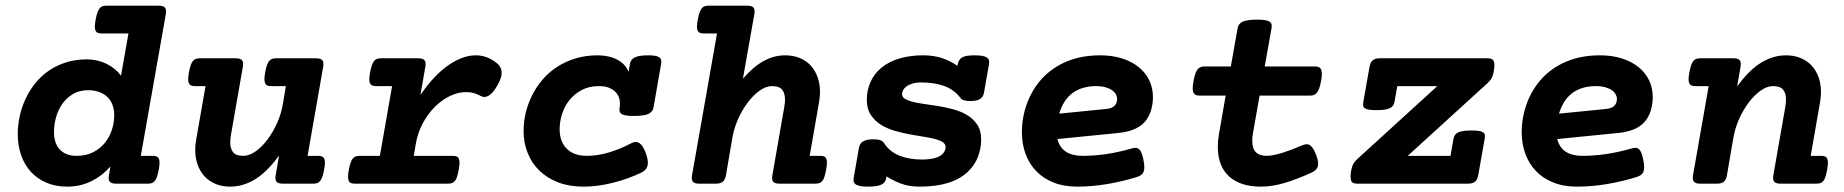

<svg xmlns="http://www.w3.org/2000/svg" viewBox="-20 -661 6636 691"><path d="M529.3 -100.1Q537.6 -100.1 543 -98.1Q548.3 -96.2 551.3 -90.8Q554.2 -85.4 554.2 -75.7Q554.2 -65.9 551.3 -50.3Q548.3 -34.7 544.9 -24.9Q541.5 -15.1 536.9 -9.5Q532.2 -3.9 526.1 -2Q520 0 511.7 0H397.5Q380.9 0 375 -7.1Q369.1 -14.2 372.1 -30.8L377.4 -62Q347.2 -27.8 308.1 -8.5Q269 10.7 221.7 10.7Q179.7 10.7 146.5 -3.7Q113.3 -18.1 90.6 -43.2Q67.9 -68.4 55.9 -103Q43.9 -137.7 43.9 -178.2Q43.9 -209.5 50.8 -241.7Q57.6 -273.9 71.3 -303.7Q85 -333.5 105.5 -359.6Q126 -385.7 153.8 -405.3Q181.6 -424.8 216.1 -436Q250.5 -447.3 292.5 -447.3Q331.1 -447.3 363.3 -431.4Q395.5 -415.5 415.5 -388.7L442.4 -540.5H346.2Q337.9 -540.5 332.5 -542.5Q327.1 -544.4 324.2 -549.8Q321.3 -555.2 321.3 -564.9Q321.3 -574.7 324.2 -590.3Q327.1 -606 330.6 -615.7Q334 -625.5 338.6 -631.1Q343.3 -636.7 349.4 -638.7Q355.5 -640.6 363.8 -640.6H551.3Q567.9 -640.6 573.7 -633.5Q579.6 -626.5 576.7 -609.9L486.8 -100.1ZM255.9 -100.1Q289.6 -100.1 314.9 -113Q340.3 -126 357.2 -146.7Q374 -167.5 382.6 -193.6Q391.1 -219.7 391.1 -246.1Q391.1 -268.6 384 -285.6Q377 -302.7 364.3 -314Q351.6 -325.2 334.5 -330.8Q317.4 -336.4 297.4 -336.4Q265.6 -336.4 242.4 -322.5Q219.2 -308.6 204.1 -286.9Q189 -265.1 181.6 -238.5Q174.3 -211.9 174.3 -186.5Q174.3 -144 196 -122.1Q217.8 -100.1 255.9 -100.1Z M984.4 -101.6Q941.4 -42 897.9 -15.6Q854.5 10.7 808.6 10.7Q779.3 10.7 755.9 1Q732.4 -8.8 716.3 -26.1Q700.2 -43.5 691.4 -67.9Q682.6 -92.3 682.6 -121.6Q682.6 -130.4 683.3 -139.4Q684.1 -148.4 686 -158.2L719.7 -351.1H682.1Q673.8 -351.1 668.5 -353Q663.1 -355 660.2 -360.6Q657.2 -366.2 657.2 -376Q657.2 -385.7 660.2 -401.4Q663.1 -417 666.5 -426.8Q669.9 -436.5 674.6 -441.9Q679.2 -447.3 685.3 -449.2Q691.4 -451.2 699.7 -451.2H828.6Q845.2 -451.2 851.1 -444.1Q856.9 -437 854 -420.4L811.5 -177.2Q808.6 -161.6 808.6 -148.9Q808.6 -125.5 819.1 -112.8Q829.6 -100.1 855 -100.1Q877 -100.1 899.9 -116.2Q922.9 -132.3 942.6 -158.7Q962.4 -185.1 977.3 -218.3Q992.2 -251.5 998 -286.1L1008.8 -351.1H956.5Q948.2 -351.1 942.9 -353Q937.5 -355 934.6 -360.6Q931.6 -366.2 931.6 -376Q931.6 -385.7 934.6 -401.4Q937.5 -417 940.9 -426.8Q944.3 -436.5 949 -441.9Q953.6 -447.3 959.7 -449.2Q965.8 -451.2 974.1 -451.2H1117.7Q1134.3 -451.2 1140.1 -444.1Q1146 -437 1143.1 -420.4L1086.9 -100.1H1124.5Q1132.8 -100.1 1138.2 -98.1Q1143.6 -96.2 1146.5 -90.8Q1149.4 -85.4 1149.4 -75.7Q1149.4 -65.9 1146.5 -50.3Q1143.6 -34.7 1140.1 -24.9Q1136.7 -15.1 1132.1 -9.5Q1127.4 -3.9 1121.3 -2Q1115.2 0 1106.9 0H997.6Q981 0 975.1 -7.1Q969.2 -14.2 972.2 -30.8Z M1485.4 -451.2Q1502 -451.2 1507.8 -444.1Q1513.7 -437 1510.7 -420.4L1493.2 -319.3Q1541.5 -390.1 1593.3 -426Q1645 -461.9 1692.4 -461.9Q1732.9 -461.9 1767.1 -434.6Q1784.2 -420.9 1785.4 -402.1Q1786.6 -383.3 1771.5 -356Q1754.9 -326.2 1739.3 -316.9Q1723.6 -307.6 1709.5 -315.9Q1685.5 -329.6 1657.7 -329.6Q1628.4 -329.6 1599.1 -315.4Q1569.8 -301.3 1544.7 -276.1Q1519.5 -251 1501.2 -216.6Q1482.9 -182.1 1476.1 -141.6L1469.2 -100.1H1609.4Q1617.7 -100.1 1623 -98.1Q1628.4 -96.2 1631.1 -90.6Q1633.8 -85 1633.8 -75.2Q1633.8 -65.4 1630.9 -49.8Q1627.9 -34.2 1624.8 -24.4Q1621.6 -14.6 1616.9 -9.3Q1612.3 -3.9 1606.2 -2Q1600.1 0 1591.8 0H1257.8Q1249.5 0 1243.9 -2Q1238.3 -3.9 1235.6 -9.3Q1232.9 -14.6 1232.7 -24.4Q1232.4 -34.2 1235.4 -49.8Q1238.3 -65.4 1241.7 -75.2Q1245.1 -85 1249.8 -90.6Q1254.4 -96.2 1260.7 -98.1Q1267.1 -100.1 1275.4 -100.1H1347.2L1391.1 -351.1H1334Q1325.7 -351.1 1320.3 -353Q1314.9 -355 1312 -360.4Q1309.1 -365.7 1309.1 -375.5Q1309.1 -385.3 1312 -400.9Q1314.9 -416.5 1318.4 -426.3Q1321.8 -436 1326.4 -441.7Q1331.1 -447.3 1337.2 -449.2Q1343.3 -451.2 1351.6 -451.2Z M2247.1 -431.2Q2250 -447.8 2265.4 -454.8Q2280.8 -461.9 2312 -461.9Q2343.3 -461.9 2352.8 -454.8Q2362.3 -447.8 2359.4 -431.2L2332 -274.4Q2329.1 -257.8 2313 -250.7Q2296.9 -243.7 2261.7 -243.7Q2244.1 -243.7 2233.4 -245.4Q2222.7 -247.1 2217 -250.7Q2211.4 -254.4 2210 -260.3Q2208.5 -266.1 2210 -274.4Q2212.4 -289.6 2209.5 -303.2Q2206.5 -316.9 2197.3 -327.6Q2188 -338.4 2172.9 -344.7Q2157.7 -351.1 2135.7 -351.1Q2099.6 -351.1 2073 -336.7Q2046.4 -322.3 2028.8 -300Q2011.2 -277.8 2002.7 -250.2Q1994.1 -222.7 1994.1 -196.3Q1994.1 -151.4 2019.8 -125.7Q2045.4 -100.1 2091.8 -100.1Q2130.9 -100.1 2172.1 -112.5Q2213.4 -125 2252.9 -146Q2268.6 -154.3 2281.2 -146Q2293.9 -137.7 2304.2 -109.9Q2314.9 -81.1 2310.5 -64.9Q2306.2 -48.8 2289.6 -40.5Q2241.2 -17.1 2186 -3.2Q2130.9 10.7 2079.6 10.7Q2029.3 10.7 1989.5 -4.4Q1949.7 -19.5 1921.9 -46.4Q1894 -73.2 1879.2 -110.1Q1864.3 -147 1864.3 -189.9Q1864.3 -222.2 1872.1 -254.9Q1879.9 -287.6 1895 -317.9Q1910.2 -348.1 1932.6 -374.5Q1955.1 -400.9 1984.9 -420.2Q2014.6 -439.5 2051 -450.7Q2087.4 -461.9 2130.9 -461.9Q2170.4 -461.9 2200.4 -446.8Q2230.5 -431.6 2242.2 -402.3Z M2653.8 -377.9Q2690.9 -420.9 2728.3 -441.4Q2765.6 -461.9 2805.2 -461.9Q2834.5 -461.9 2857.9 -452.4Q2881.3 -442.9 2897.5 -425.3Q2913.6 -407.7 2922.4 -383.5Q2931.2 -359.4 2931.2 -330.1Q2931.2 -321.3 2930.2 -311.8Q2929.2 -302.2 2927.7 -293L2894 -100.1H2931.6Q2939.9 -100.1 2945.3 -98.1Q2950.7 -96.2 2953.4 -90.6Q2956.1 -85 2956.1 -75.2Q2956.1 -65.4 2953.1 -49.8Q2950.2 -34.2 2947 -24.4Q2943.8 -14.6 2939.2 -9.3Q2934.6 -3.9 2928.5 -2Q2922.4 0 2914.1 0H2785.2Q2768.6 0 2762.7 -7.1Q2756.8 -14.2 2759.8 -30.8L2802.2 -273.9Q2805.2 -289.1 2805.2 -302.2Q2805.2 -325.7 2794.7 -338.4Q2784.2 -351.1 2758.8 -351.1Q2736.8 -351.1 2714.1 -335Q2691.4 -318.8 2671.4 -292.5Q2651.4 -266.1 2636.5 -232.7Q2621.6 -199.2 2615.7 -165L2592.8 -30.8Q2589.8 -14.2 2581.5 -7.1Q2573.2 0 2556.6 0H2496.1Q2479.5 0 2473.6 -7.1Q2467.8 -14.2 2470.7 -30.8L2560.5 -540.5H2513.2Q2504.9 -540.5 2499.5 -542.5Q2494.1 -544.4 2491.2 -549.8Q2488.3 -555.2 2488.3 -564.9Q2488.3 -574.7 2491.2 -590.3Q2494.1 -606 2497.6 -615.7Q2501 -625.5 2505.6 -631.1Q2510.3 -636.7 2516.4 -638.7Q2522.5 -640.6 2530.8 -640.6H2669.4Q2686 -640.6 2691.9 -633.5Q2697.8 -626.5 2694.8 -609.9Z M3169.4 -20Q3167 -3.4 3151.4 3.7Q3135.7 10.7 3104.5 10.7Q3073.2 10.7 3061.3 3.7Q3049.3 -3.4 3052.2 -20L3071.3 -128.9Q3074.2 -145.5 3086.9 -152.6Q3099.6 -159.7 3123.5 -159.7Q3139.6 -159.7 3148.7 -156.2Q3157.7 -152.8 3161.6 -146Q3171.9 -129.9 3186.5 -118.4Q3201.2 -106.9 3218.8 -100.1Q3236.3 -93.3 3256.3 -90.1Q3276.4 -86.9 3297.4 -86.9Q3322.8 -86.9 3340.1 -91.1Q3357.4 -95.2 3367.7 -103Q3376.5 -109.9 3379.9 -117.9Q3383.3 -126 3383.3 -131.3Q3383.3 -142.1 3373.8 -148.7Q3364.3 -155.3 3347.7 -160.2Q3329.1 -165 3304.4 -168.9Q3279.8 -172.9 3253.2 -177.7Q3226.6 -182.6 3200.4 -190.2Q3174.3 -197.8 3152.8 -210.4Q3129.4 -224.6 3114.5 -246.8Q3099.6 -269 3099.6 -302.7Q3099.6 -335 3112.5 -365Q3125.5 -395 3151.9 -417Q3179.7 -439.9 3218.3 -450.9Q3256.8 -461.9 3301.8 -461.9Q3341.3 -461.9 3371.6 -451.4Q3401.9 -440.9 3425.8 -423.8L3427.2 -431.2Q3430.7 -447.8 3443.4 -454.8Q3456.1 -461.9 3487.3 -461.9Q3518.6 -461.9 3530.5 -454.8Q3542.5 -447.8 3539.6 -431.2L3521.5 -328.1Q3518.6 -311.5 3506.8 -304.4Q3495.1 -297.4 3471.2 -297.4Q3444.8 -297.4 3437.5 -307.6Q3413.1 -339.4 3377.4 -351.8Q3341.8 -364.3 3295.4 -364.3Q3276.9 -364.3 3263.4 -360.1Q3250 -356 3241.2 -349.1Q3226.6 -337.4 3226.6 -322.3Q3226.6 -312 3236.1 -305.9Q3245.6 -299.8 3261.2 -295.4Q3279.3 -290.5 3304.4 -287.1Q3329.6 -283.7 3356.4 -279.3Q3383.3 -274.9 3409.9 -267.8Q3436.5 -260.7 3458 -248.5Q3481.4 -234.9 3496.3 -213.6Q3511.2 -192.4 3511.2 -158.7Q3511.2 -127.9 3500 -97.7Q3488.8 -67.4 3464.8 -44.4Q3436.5 -16.6 3392.6 -2.9Q3348.6 10.7 3290 10.7Q3252 10.7 3223.1 0Q3194.3 -10.7 3170.4 -26.4Z M3785.6 -160.6Q3793 -130.4 3815.9 -115.2Q3838.9 -100.1 3876 -100.1Q3915.5 -100.1 3959.2 -106.2Q4002.9 -112.3 4054.2 -127Q4062.5 -129.4 4068.8 -128.9Q4075.2 -128.4 4080.1 -123.8Q4085 -119.1 4088.6 -109.9Q4092.3 -100.6 4095.2 -85.9Q4098.1 -70.8 4098.4 -60.3Q4098.6 -49.8 4095.7 -42.7Q4092.8 -35.6 4086.7 -31.2Q4080.6 -26.9 4071.3 -23.9Q4019.5 -7.8 3964.4 1.5Q3909.2 10.7 3856.4 10.7Q3808.6 10.7 3771.5 -4.2Q3734.4 -19 3709.2 -45.2Q3684.1 -71.3 3670.9 -107.2Q3657.7 -143.1 3657.7 -185.1Q3657.7 -210.4 3662.1 -236.1Q3666.5 -261.7 3675.3 -286.4Q3684.1 -311 3697.5 -334Q3710.9 -356.9 3729 -377Q3766.1 -417.5 3819.1 -439.7Q3872.1 -461.9 3939.5 -461.9Q3982.4 -461.9 4017.6 -450.9Q4052.7 -439.9 4077.6 -419.9Q4102.5 -399.9 4116 -372.3Q4129.4 -344.7 4129.4 -311Q4129.4 -292.5 4124.5 -271.2Q4119.6 -250 4107.4 -231.9Q4093.3 -210.9 4068.4 -198.7Q4043.5 -186.5 4006.8 -182.6ZM3924.8 -351.1Q3874.5 -351.1 3840.8 -326.7Q3807.1 -302.2 3792 -252L3962.4 -269Q3984.4 -271.5 3992.4 -281.7Q4000.5 -292 4000.5 -304.7Q4000.5 -313 3996.1 -321.3Q3991.7 -329.6 3982.4 -336.2Q3973.1 -342.8 3958.7 -346.9Q3944.3 -351.1 3924.8 -351.1Z M4531.7 -421.9H4712.9Q4721.2 -421.9 4726.6 -419.4Q4731.9 -417 4734.6 -411.1Q4737.3 -405.3 4737.3 -395Q4737.3 -384.8 4734.4 -369.1Q4731.4 -353.5 4728 -343.5Q4724.6 -333.5 4719.7 -327.6Q4714.8 -321.8 4708.7 -319.3Q4702.6 -316.9 4694.3 -316.9H4513.2L4489.3 -181.2Q4487.8 -173.8 4487.3 -167Q4486.8 -160.2 4486.8 -154.3Q4486.8 -126 4500 -113Q4513.2 -100.1 4538.1 -100.1Q4550.3 -100.1 4565.7 -103.3Q4581.1 -106.4 4597.9 -111.8Q4614.7 -117.2 4632.3 -124Q4649.9 -130.9 4667 -138.2Q4675.3 -141.6 4682.1 -141.8Q4689 -142.1 4695.1 -137.9Q4701.2 -133.8 4706.5 -125.2Q4711.9 -116.7 4717.3 -102.1Q4727.1 -74.7 4722.7 -61.5Q4718.3 -48.3 4700.7 -40Q4651.9 -17.6 4606 -3.4Q4560.1 10.7 4517.6 10.7Q4443.4 10.7 4403.1 -26.4Q4362.8 -63.5 4362.8 -133.3Q4362.8 -154.8 4367.2 -179.7L4391.1 -316.9H4296.9Q4288.6 -316.9 4283.2 -319.3Q4277.8 -321.8 4275.1 -327.6Q4272.5 -333.5 4272.5 -343.5Q4272.5 -353.5 4275.4 -369.1Q4278.3 -384.8 4281.7 -395Q4285.2 -405.3 4289.8 -411.1Q4294.4 -417 4300.8 -419.4Q4307.1 -421.9 4315.4 -421.9H4409.7L4434.1 -559.6Q4437 -576.2 4452.9 -583.3Q4468.8 -590.3 4503.9 -590.3Q4521.5 -590.3 4532.2 -588.6Q4543 -586.9 4548.8 -583.3Q4554.7 -579.6 4556.2 -573.7Q4557.6 -567.9 4556.2 -559.6Z M5333.5 -451.2Q5341.8 -451.2 5347.2 -449.2Q5352.5 -447.3 5355.5 -441.9Q5358.4 -436.5 5358.4 -426.8Q5358.4 -417 5355.5 -401.4Q5353 -388.2 5348.1 -379.4Q5343.3 -370.6 5333 -361.3L5046.4 -100.1H5200.2L5210.9 -160.6Q5213.4 -177.2 5227.3 -184.3Q5241.2 -191.4 5275.9 -191.4Q5293.5 -191.4 5303.5 -189.7Q5313.5 -188 5318.4 -184.3Q5323.2 -180.7 5324 -174.8Q5324.7 -168.9 5323.2 -160.6L5300.3 -31.7Q5297.4 -14.6 5288.8 -7.3Q5280.3 0 5263.2 0H4865.7Q4857.4 0 4851.8 -2Q4846.2 -3.9 4843.5 -9.3Q4840.8 -14.6 4840.6 -24.4Q4840.3 -34.2 4843.3 -49.8Q4845.7 -63 4850.8 -71.8Q4856 -80.6 4866.2 -89.8L5152.8 -351.1H5008.8L4999 -295.4Q4997.6 -287.1 4993.7 -281.2Q4989.7 -275.4 4982.4 -271.7Q4975.1 -268.1 4963.4 -266.4Q4951.7 -264.6 4934.1 -264.6Q4916.5 -264.6 4906.5 -266.4Q4896.5 -268.1 4891.6 -271.7Q4886.7 -275.4 4886 -281.2Q4885.3 -287.1 4886.7 -295.4L4908.7 -419.4Q4911.6 -436.5 4920.2 -443.8Q4928.7 -451.2 4945.8 -451.2Z M5584.5 -160.6Q5591.8 -130.4 5614.7 -115.2Q5637.7 -100.1 5674.8 -100.1Q5714.4 -100.1 5758.1 -106.2Q5801.8 -112.3 5853 -127Q5861.3 -129.4 5867.7 -128.9Q5874 -128.4 5878.9 -123.8Q5883.8 -119.1 5887.5 -109.9Q5891.1 -100.6 5894 -85.9Q5897 -70.8 5897.2 -60.3Q5897.5 -49.8 5894.5 -42.7Q5891.6 -35.6 5885.5 -31.2Q5879.4 -26.9 5870.1 -23.9Q5818.4 -7.8 5763.2 1.5Q5708 10.7 5655.3 10.7Q5607.4 10.7 5570.3 -4.2Q5533.2 -19 5508.1 -45.2Q5482.9 -71.3 5469.7 -107.2Q5456.5 -143.1 5456.5 -185.1Q5456.5 -210.4 5460.9 -236.1Q5465.3 -261.7 5474.1 -286.4Q5482.9 -311 5496.3 -334Q5509.8 -356.9 5527.8 -377Q5564.9 -417.5 5617.9 -439.7Q5670.9 -461.9 5738.3 -461.9Q5781.2 -461.9 5816.4 -450.9Q5851.6 -439.9 5876.5 -419.9Q5901.4 -399.9 5914.8 -372.3Q5928.2 -344.7 5928.2 -311Q5928.2 -292.5 5923.3 -271.2Q5918.5 -250 5906.2 -231.9Q5892.1 -210.9 5867.2 -198.7Q5842.3 -186.5 5805.7 -182.6ZM5723.6 -351.1Q5673.3 -351.1 5639.6 -326.7Q5606 -302.2 5590.8 -252L5761.2 -269Q5783.2 -271.5 5791.3 -281.7Q5799.3 -292 5799.3 -304.7Q5799.3 -313 5794.9 -321.3Q5790.5 -329.6 5781.2 -336.2Q5772 -342.8 5757.6 -346.9Q5743.2 -351.1 5723.6 -351.1Z M6129.4 -351.1H6082Q6073.7 -351.1 6068.4 -353Q6063 -355 6060.1 -360.4Q6057.1 -365.7 6057.1 -375.5Q6057.1 -385.3 6060.1 -400.9Q6063 -416.5 6066.4 -426.3Q6069.8 -436 6074.5 -441.7Q6079.1 -447.3 6085.2 -449.2Q6091.3 -451.2 6099.6 -451.2H6218.8Q6235.4 -451.2 6241.2 -444.1Q6247.1 -437 6244.1 -420.4L6231.9 -349.6Q6274.9 -409.2 6318.4 -435.5Q6361.8 -461.9 6407.7 -461.9Q6437 -461.9 6460.4 -452.1Q6483.9 -442.4 6500 -425Q6516.1 -407.7 6524.9 -383.3Q6533.7 -358.9 6533.7 -329.6Q6533.7 -320.8 6532.7 -311.5Q6531.7 -302.2 6530.3 -293L6496.6 -100.1H6534.2Q6542.5 -100.1 6547.9 -98.1Q6553.2 -96.2 6555.9 -90.6Q6558.6 -85 6558.6 -75.2Q6558.6 -65.4 6555.7 -49.8Q6552.7 -34.2 6549.6 -24.4Q6546.4 -14.6 6541.7 -9.3Q6537.1 -3.9 6531 -2Q6524.9 0 6516.6 0H6387.7Q6371.1 0 6365.2 -7.1Q6359.4 -14.2 6362.3 -30.8L6404.8 -273.9Q6407.7 -290 6407.7 -303.2Q6407.7 -326.2 6397 -338.6Q6386.2 -351.1 6361.3 -351.1Q6339.4 -351.1 6316.7 -335Q6293.9 -318.8 6273.9 -292.5Q6253.9 -266.1 6239 -232.7Q6224.1 -199.2 6218.3 -165L6195.3 -30.8Q6192.4 -14.2 6184.1 -7.1Q6175.8 0 6159.2 0H6098.6Q6082 0 6076.2 -7.1Q6070.3 -14.2 6073.2 -30.8Z"/></svg>

Font: Courier Prime
Style: Bold Italic
Weight: 700
Monospace: yes
Designer: Alan Dague-Greene
Foundry: Quote-Unquote Apps
Version: Version 1.202